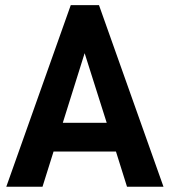

<svg xmlns="http://www.w3.org/2000/svg" viewBox="-20 -710 645 730"><path d="M420.9 -133.8H183.6L141.6 0H3.9L249 -690.4H356.4L601.6 0H462.9ZM385.7 -243.2 301.8 -507.8 218.8 -243.2Z"/></svg>

Font: Altinn-DIN
Style: DIN-Bold
Weight: 700
Designer: Charles Nix
Foundry: Altinn
Version: Version 2.00